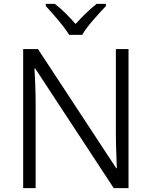

<svg xmlns="http://www.w3.org/2000/svg" viewBox="-20 -966 779 986"><path d="M335 -787H402C426 -830 487 -896 524 -935V-946H476C440 -918 401 -879 368 -843C337 -879 298 -918 262 -946H215V-935C251 -896 310 -830 335 -787ZM640 0V-714H575V-278C575 -219 579 -140 580 -102H577L175 -714H99V0H163V-433C163 -500 160 -563 157 -614H161L564 0Z"/></svg>

Font: Noto Sans Syriac Light
Style: Regular
Weight: 300
Designer: Patrick Giasson and the Monotype Design Team
Foundry: Monotype Imaging Inc.
Version: Version 3.000